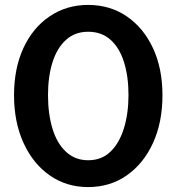

<svg xmlns="http://www.w3.org/2000/svg" viewBox="-20 -750 717 780"><path d="M338 10Q250 10 182 -37.5Q114 -85 75.5 -169.5Q37 -254 37 -363Q37 -472 75 -554.5Q113 -637 181.5 -683.5Q250 -730 338 -730Q427 -730 495 -683.5Q563 -637 601.5 -554.5Q640 -472 640 -363Q640 -253 601.5 -169Q563 -85 495 -37.5Q427 10 338 10ZM338 -99Q393 -99 429 -134Q465 -169 483.5 -229Q502 -289 502 -364Q502 -439 484 -497Q466 -555 429.5 -588Q393 -621 338 -621Q284 -621 247.5 -587.5Q211 -554 193 -496Q175 -438 175 -364Q175 -288 193 -228Q211 -168 248 -133.5Q285 -99 338 -99Z"/></svg>

Font: Instrument Sans SemiBold
Style: Regular
Weight: 600
Designer: Rodrigo Fuenzalida
Foundry: fragTYPE
Version: Version 1.000;gftools[0.9.28]